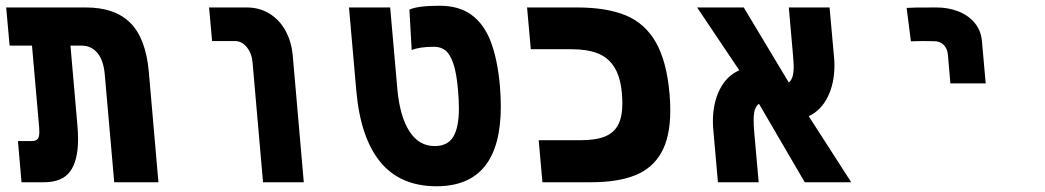

<svg xmlns="http://www.w3.org/2000/svg" viewBox="-20 -635 3640 669"><path d="M265 -476H225.5L249.5 -201Q252 -172 252 -151Q252 -74.5 224 -37.2Q196 0 134 0H55L42.5 -143.5H89Q104.5 -143.5 110.8 -150.2Q117 -157 117 -175Q117 -184.5 116.5 -190.5L91.5 -476H13.5L1.5 -609H279Q380.5 -609 434.2 -555.2Q488 -501.5 498.5 -385L532 0H378L345 -376Q340.5 -426 319 -451Q297.5 -476 265 -476Z M798 -492H719L708.5 -609H839.5Q884 -609 919 -587.5Q954 -566 974.8 -528Q995.5 -490 1000 -442L1038.5 0H896.5L860 -417.5Q857.5 -448.5 840.2 -470.2Q823 -492 798 -492Z M1221.5 -319 1196 -609H1339.5L1364.5 -325Q1373 -230 1406.2 -178Q1439.5 -126 1494.5 -126Q1539.5 -126 1559.2 -158.2Q1579 -190.5 1579 -257.5Q1579 -286 1576 -319.5Q1571 -381 1559.2 -414.5Q1547.5 -448 1531.2 -460Q1515 -472 1492.5 -472Q1441 -472 1414.5 -460.5L1406.5 -601.5Q1436 -615 1512 -615Q1579 -615 1622.5 -583.5Q1666 -552 1689.8 -490.5Q1713.5 -429 1722 -334.5Q1725 -297 1725 -264Q1725 14 1501 14Q1375 14 1305.5 -70.2Q1236 -154.5 1221.5 -319Z M1857 -146.5H2003.5Q2056 -146.5 2087.5 -159.2Q2119 -172 2133.8 -200Q2148.5 -228 2148.5 -274.5Q2148.5 -290.5 2147 -309Q2142 -367 2120.5 -401Q2099 -435 2062.5 -449.2Q2026 -463.5 1971 -463.5H1829.5L1816.5 -609H1991Q2093.5 -609 2160.2 -581.5Q2227 -554 2265 -488Q2303 -422 2313 -307.5Q2315.5 -282 2315.5 -250.5Q2315.5 -158 2284.2 -103Q2253 -48 2192.5 -24Q2132 0 2039 0H1870Z M2606 -216.5Q2606 -195.5 2608 -175L2623.5 0H2481.5L2465.5 -182Q2464 -198 2464 -212Q2464 -276 2488 -323.5Q2512 -371 2556 -390L2409 -609H2571.5L2728.5 -347.5Q2737.5 -355 2741.5 -368.2Q2745.5 -381.5 2745.5 -402.5Q2745.5 -417.5 2743 -444L2728.5 -609H2870.5L2886 -437Q2887.5 -422 2887.5 -407.5Q2887.5 -344.5 2864.2 -297.5Q2841 -250.5 2798 -230L2946 0H2784L2624.5 -273.5Q2614.5 -266 2610.2 -252.5Q2606 -239 2606 -216.5Z M3243.5 -609Q3154 -609 3139 -607.5L3154 -491Q3176 -492 3190 -492L3234.5 -491.5Q3255 -491.5 3268 -478.8Q3281 -466 3283 -443L3291.5 -344.5H3414.5L3401.5 -491Q3398.5 -528 3376.5 -554.8Q3354.5 -581.5 3319.5 -595.2Q3284.5 -609 3243.5 -609Z"/></svg>

Font: JuliaMono Black
Style: Italic
Weight: 900
Italic angle: -9°
Monospace: yes
Designer: cormullion
Foundry: corm
Version: Version 0.057; ttfautohint (v1.8.4)